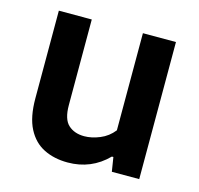

<svg xmlns="http://www.w3.org/2000/svg" viewBox="-86 -638 764 738"><g transform="rotate(15 296.0 -268.5)"><path d="M243.5 9.5Q190 9.5 148.8 -11Q107.5 -31.5 84 -76.8Q60.5 -122 60.5 -197V-545.5H191.5V-205Q191.5 -148.5 215.8 -126.5Q240 -104.5 279 -104.5Q308.5 -104.5 340.8 -117.8Q373 -131 395 -159V-545.5H526.5V0H417.5L408.5 -56.5H402.5Q337.5 9.5 243.5 9.5Z"/></g></svg>

Font: Encode Sans SmBold
Style: Regular
Weight: 600
Designer: Multiple Designers
Foundry: Impallari Type
Version: Version 3.002; ttfautohint (v1.8.3) -l 8 -r 50 -G 200 -x 14 